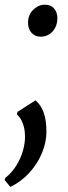

<svg xmlns="http://www.w3.org/2000/svg" viewBox="-46 -530 282 798"><path d="M-3 247 -26.5 218.5 -24.5 210Q5 186 23 156.2Q41 126.5 49.5 95.8Q58 65 58 39.5Q58 16 53.5 -2Q49 -20 41.5 -33Q34 -46 24.5 -54.5L26.5 -65L101.5 -113Q124.5 -93.5 135.8 -61.5Q147 -29.5 147 17.5Q147 61.5 128.2 106.5Q109.5 151.5 75.5 188.5Q41.5 225.5 -3 247ZM70.5 -435.5Q70.5 -468.5 92.2 -489.5Q114 -510.5 140 -510.5Q166 -510.5 179.2 -494.2Q192.5 -478 192.5 -455.5Q192.5 -421 172.5 -399.2Q152.5 -377.5 122.5 -377.5Q100 -377.5 85.2 -393.5Q70.5 -409.5 70.5 -435.5Z"/></svg>

Font: Merriweather 36pt
Style: Italic
Weight: 400
Italic angle: -7.8°
Version: Version 2.101